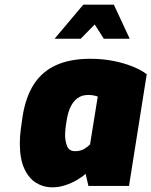

<svg xmlns="http://www.w3.org/2000/svg" viewBox="-20 -797 649 823"><path d="M203 6Q166 6 134.5 -13.5Q103 -33 84 -74.5Q65 -116 65 -182Q65 -213 69.5 -246Q74 -279 77 -299Q90 -381 125 -435.5Q160 -490 220 -517.5Q280 -545 367 -545Q419 -545 465 -536Q511 -527 548 -512Q585 -497 609 -479L533 0H359L347 -52Q333 -39 310 -25.5Q287 -12 259.5 -3Q232 6 203 6ZM302 -149Q325 -149 341.5 -159Q358 -169 366 -178L399 -383Q395 -385 383.5 -387.5Q372 -390 358 -390Q332 -390 313.5 -377Q295 -364 283.5 -341Q272 -318 267 -288Q263 -267 261 -247.5Q259 -228 259 -218Q259 -193 267.5 -171Q276 -149 302 -149ZM214 -631 337 -777H468L536 -631H425L386 -692L326 -631Z"/></svg>

Font: Exo Thin Black
Style: Italic
Weight: 900
Italic angle: -9°
Version: Version 2.000